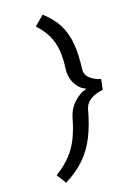

<svg xmlns="http://www.w3.org/2000/svg" viewBox="-139 -833 723 1075"><g transform="rotate(-15 222.5 -295.5)"><path d="M105.5 176 65 121.5Q118.5 82 151.2 40Q184 -2 203.2 -52.5Q222.5 -103 234.5 -168Q243 -209.5 267 -240.5Q291 -271.5 325 -292.5L351.5 -303L327 -314Q298 -335 282 -366.5Q266 -398 267.5 -439Q270.5 -499 263 -546.8Q255.5 -594.5 232.8 -634.5Q210 -674.5 168 -713L221.5 -767Q277.5 -725.5 308 -676Q338.5 -626.5 349.2 -563.2Q360 -500 356.5 -417.5Q355 -382.5 381.5 -362Q408 -341.5 445 -334.5L438 -273.5Q399 -267 368.5 -246.5Q338 -226 330.5 -190.5Q314.5 -101.5 288.2 -35.5Q262 30.5 218.2 81.8Q174.5 133 105.5 176Z"/></g></svg>

Font: Expletus Sans Medium
Style: Italic
Weight: 500
Italic angle: -7°
Version: Version 7.500